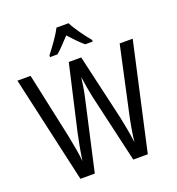

<svg xmlns="http://www.w3.org/2000/svg" viewBox="-163 -1074 1109 1205"><g transform="rotate(-20 391.0 -471.5)"><path d="M431 -943H350C329 -900 285 -840 249 -794V-783H299C326 -806 358 -841 391 -876C423 -841 454 -808 484 -783H534V-794C499 -836 453 -898 431 -943ZM776 -714H689L594 -277C582 -222 571 -161 564 -100C556 -162 545 -222 533 -277L432 -714H349L249 -277C237 -221 225 -157 217 -100C213 -145 202 -208 188 -277L94 -714H6L167 0H263L366 -459C378 -509 386 -564 390 -599C397 -546 407 -493 414 -459L520 0H617Z"/></g></svg>

Font: Noto Sans Telugu Condensed
Style: Regular
Weight: 400
Width: 3
Designer: Jelle Bosma - Monotype Design Team
Foundry: Monotype Imaging Inc.
Version: Version 2.005